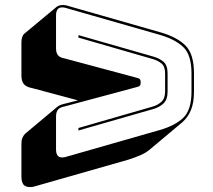

<svg xmlns="http://www.w3.org/2000/svg" viewBox="-20 -690 854 771"><path d="M114 60Q89 64 77.5 54.5Q66 45 66 19V-113Q66 -127 70 -136.5Q74 -146 81 -153L210 -261Q215 -265 222 -268Q229 -271 238 -273L293 -287L110 -336Q87 -340 76.5 -351.5Q66 -363 66 -387V-519Q66 -532 69 -541Q72 -550 78 -555L208 -663Q213 -667 222 -669Q231 -671 243 -669H244L625 -560Q691 -541 725 -507Q759 -473 759 -395V-323Q759 -277 746.5 -247.5Q734 -218 712 -199L582 -90Q567 -77 545.5 -67.5Q524 -58 496 -49ZM622 -168Q684 -186 716.5 -217.5Q749 -249 749 -323V-395Q749 -469 716.5 -500.5Q684 -532 622 -550L241 -659Q222 -663 213.5 -655Q205 -647 205 -628V-496Q205 -477 213.5 -467.5Q222 -458 241 -455L528 -378Q538 -376 541.5 -372Q545 -368 545 -359Q545 -350 541.5 -346Q538 -342 528 -340L241 -263Q222 -260 213.5 -250.5Q205 -241 205 -222V-90Q205 -71 213.5 -63Q222 -55 241 -59ZM595 -252 295 -166V-176L593 -262Q614 -268 628.5 -281.5Q643 -295 643 -323V-395Q643 -423 628.5 -435Q614 -447 593 -453L295 -539V-549L595 -463Q620 -456 636.5 -442Q653 -428 653 -395V-323Q653 -290 636.5 -274.5Q620 -259 595 -252Z"/></svg>

Font: Bungee Shade
Style: Regular
Weight: 400
Designer: David Jonathan Ross
Foundry: David Jonathan Ross
Version: Version 1.000;PS 1.0;hotconv 1.0.72;makeotf.lib2.5.5900